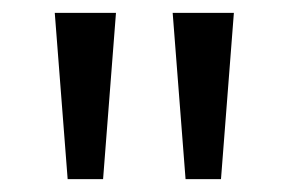

<svg xmlns="http://www.w3.org/2000/svg" viewBox="-20 -734 448 298"><path d="M160 -714 140 -456H85L65 -714ZM343 -714 323 -456H268L248 -714Z"/></svg>

Font: Noto Sans Hebrew
Style: Regular
Weight: 400
Designer: Monotype Design Team
Foundry: Monotype Imaging Inc.
Version: Version 2.003